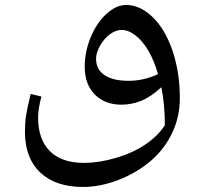

<svg xmlns="http://www.w3.org/2000/svg" viewBox="-20 -410 801 770"><path d="M641.1 91.8Q641.1 8.8 627 -60.1Q585.4 -21.5 546.6 -5.9Q507.8 9.8 466.8 9.8Q400.4 9.8 360.1 -31.2Q319.8 -72.3 319.8 -142.1Q319.8 -202.1 343.5 -260Q367.2 -317.9 406.5 -354Q445.8 -390.1 485.8 -390.1Q542 -390.1 592.3 -341.3Q642.6 -292.5 671.9 -206.3Q701.2 -120.1 701.2 -16.1Q701.2 57.6 671.1 121.8Q641.1 186 586.2 233.9Q531.2 281.7 457 310.8Q382.8 339.8 313 339.8Q203.1 339.8 141.6 282Q80.1 224.1 80.1 119.1Q80.1 82.5 84.2 54.9Q88.4 27.3 103 -33.2L146 -22.9Q132.8 27.3 132.8 61Q132.8 149.4 180.2 196.3Q227.5 243.2 315.9 243.2Q377 243.2 444.6 223.4Q512.2 203.6 563 169.4Q613.8 135.3 641.1 91.8ZM495.1 -85.9Q557.1 -85.9 613.8 -112.8Q598.1 -167 575 -206.5Q551.8 -246.1 523.2 -268.1Q494.6 -290 467.8 -290Q444.3 -290 420.7 -272.5Q397 -254.9 381.1 -226.6Q365.2 -198.2 365.2 -174.8Q365.2 -131.8 399.2 -108.9Q433.1 -85.9 495.1 -85.9Z"/></svg>

Font: Droid Arabic Naskh
Style: Regular
Weight: 400
Designer: Pascal Zoghbi
Foundry: Ascender Corporation
Version: Version 1.00